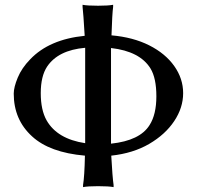

<svg xmlns="http://www.w3.org/2000/svg" viewBox="-20 -767 817 798"><path d="M37.1 -377.9Q37.1 -404.3 53.7 -444.3Q70.3 -484.4 105.5 -520.5Q184.6 -603.5 332 -618.2Q326.2 -714.8 323.2 -738.3V-747.1Q342.8 -743.2 387.7 -743.2Q429.7 -743.2 450.2 -747.1V-738.3Q446.3 -710.9 443.4 -620.1Q533.2 -612.3 600.1 -578.6Q667 -544.9 704.1 -492.7Q741.2 -440.4 741.2 -379.9Q741.2 -319.3 704.1 -263.7Q667 -208 600.1 -168.9Q533.2 -129.9 442.4 -120.1Q447.3 -31.2 452.1 2V10.7Q432.6 6.8 387.7 6.8Q344.7 6.8 325.2 10.7V2Q331.1 -33.2 333 -120.1Q186.5 -132.8 113.3 -200.2Q37.1 -269.5 37.1 -377.9ZM173.8 -266.6Q217.8 -189.5 334 -171.9V-568.4Q221.7 -558.6 175.8 -490.2Q149.4 -450.2 149.4 -379.9Q149.4 -309.6 173.8 -266.6ZM441.4 -169.9Q561.5 -182.6 601.6 -247.1Q629.9 -291 629.9 -366.7Q629.9 -442.4 605.5 -482.4Q561.5 -553.7 441.4 -567.4Z"/></svg>

Font: GenEi LateMin P v2
Style: Medium
Weight: 500
Designer: o_tamon (Modified)
Foundry: o_tamon / Adobe Systems Incorporated / FONT 910 / Philipp H. Poll
Version: Version 2.1;Original Version 1.004